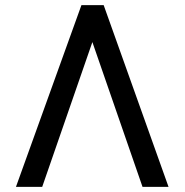

<svg xmlns="http://www.w3.org/2000/svg" viewBox="-20 -726 717 746"><path d="M634.8 0H533.7L338.9 -562.5L144 0H42L296.4 -706.1H382.8Z"/></svg>

Font: Monda
Style: Regular
Weight: 400
Designer: Vernon Adams
Foundry: Vernon Adams
Version: Version 2.100; ttfautohint (v1.8.3)